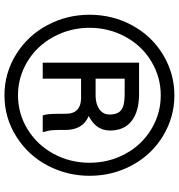

<svg xmlns="http://www.w3.org/2000/svg" viewBox="8 -768 771 826"><g transform="rotate(90 393.0 -355.5)"><path d="M43.9 -356Q43.9 -454.6 89.6 -539.1Q135.3 -623.5 216.1 -672.1Q296.9 -720.7 390.6 -720.7Q484.4 -720.7 564.9 -672.1Q645.5 -623.5 691.2 -539.1Q736.8 -454.6 736.8 -356Q736.8 -259.8 692.9 -175.8Q648.9 -91.8 568.1 -40.8Q487.3 10.3 390.6 10.3Q294.4 10.3 213.6 -40.3Q132.8 -90.8 88.4 -174.8Q43.9 -258.8 43.9 -356ZM100.1 -356Q100.1 -272 139.2 -200.4Q178.2 -128.9 245.4 -88.4Q312.5 -47.9 390.6 -47.9Q469.2 -47.9 536.6 -89.1Q604 -130.4 642.3 -201.2Q680.7 -272 680.7 -356Q680.7 -439.5 642.3 -510Q604 -580.6 536.6 -621.3Q469.2 -662.1 390.6 -662.1Q312.5 -662.1 245.1 -621.8Q177.7 -581.5 138.9 -510.3Q100.1 -439 100.1 -356ZM318.8 -319.3V-154.3H250V-568.8H384.8Q459.5 -568.8 500.7 -536.9Q542 -504.9 542 -443.8Q542 -383.8 479.5 -352.1Q539.1 -327.6 539.6 -252.4V-222.7Q539.6 -180.7 547.9 -162.1V-154.3H477.1Q470.2 -171.9 470.2 -217Q470.2 -262.2 468.8 -270.5Q460.9 -317.4 404.8 -319.3ZM318.8 -381.8H395Q430.2 -382.8 451.7 -398.9Q473.1 -415 473.1 -441.4Q473.1 -477.1 454.1 -491.9Q435.1 -506.8 386.2 -506.8H318.8Z"/></g></svg>

Font: Vazir FD
Style: Regular-FD
Weight: 400
Designer: Saber Rastikerdar
Foundry: Saber Rastikerdar
Version: Version 30.0.0